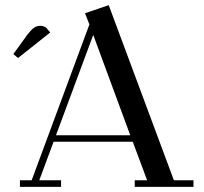

<svg xmlns="http://www.w3.org/2000/svg" viewBox="-20 -732 798 752"><path d="M32.2 -520 87.9 -597.2Q103 -616.2 113.5 -623.5Q124 -630.9 138.2 -630.9Q143.6 -630.9 149.2 -629.2Q154.8 -627.4 157.2 -626L160.2 -624L176.8 -605L50.8 -504.9ZM58.1 0V-25.9H104L330.1 -636.2L313 -680.2L405.8 -711.9L661.1 -25.9H737.8V0H507.8V-25.9H556.2L500 -176.8H189.9L133.8 -25.9H219.2V0ZM199.2 -202.1H490.2L345.2 -595.2Z"/></svg>

Font: Dehuti
Style: Bold
Weight: 700
Version: Version 1.2